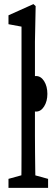

<svg xmlns="http://www.w3.org/2000/svg" viewBox="-20 -908 273 928"><path d="M21 0V-43.5L107.4 -67.4H125L212.4 -43.5V0ZM82.5 0Q83.5 -41.5 83.7 -83.7Q84 -126 84 -168Q84 -210 84 -252.4V-779.3L21 -791V-834L141.6 -888.2L152.3 -878.4L148.9 -706.5V-252.4Q148.9 -210.9 149.4 -168.5Q149.9 -126 150.4 -84.2Q150.9 -42.5 151.9 0ZM154.3 -368.7Q130.9 -368.7 115 -394.3Q99.1 -419.9 99.1 -454.1Q99.1 -489.7 115 -515.1Q130.9 -540.5 154.3 -540.5Q177.7 -540.5 193.4 -515.6Q209 -490.7 209 -454.1Q209 -418.9 193.4 -393.8Q177.7 -368.7 154.3 -368.7Z"/></svg>

Font: Scarab Serif
Style: Regular
Weight: 400
Designer: John Roberts
Foundry: Scarab
Version: 1.0